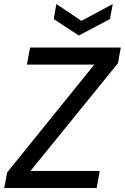

<svg xmlns="http://www.w3.org/2000/svg" viewBox="-20 -937 622 957"><path d="M1 0 16 -78 450 -615H114L130 -700H582L568 -622L132 -85H477L462 0ZM542 -917 528 -842 373 -760 248 -842 261 -917 386 -833Z"/></svg>

Font: DM Sans Medium
Style: Italic
Weight: 500
Italic angle: -10°
Designer: Colophon Foundry, Jonny Pinhorn
Foundry: Colophon Foundry
Version: Version 4.004;gftools[0.9.30]